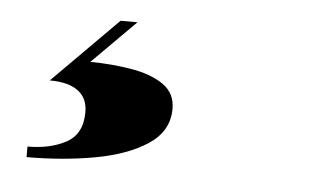

<svg xmlns="http://www.w3.org/2000/svg" viewBox="-32 -47 564 344"><g transform="rotate(5 250.0 125.0)"><path d="M26 254.5V235.5Q67 235.5 95.5 220Q124 204.5 124 165Q124 140 106.5 127Q89 114 55.5 114L172.5 -3.5H203L125 74.5Q165 75 200 81Q235 87 257 102.2Q279 117.5 279 145.5Q279 185.5 243 209.5Q207 233.5 149.2 244Q91.5 254.5 26 254.5Z"/></g></svg>

Font: Bodoni Moda 11pt Black
Style: Italic
Weight: 900
Italic angle: -13°
Designer: Owen Earl
Foundry: indestructible type
Version: Version 2.004